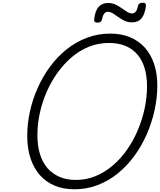

<svg xmlns="http://www.w3.org/2000/svg" viewBox="-20 -1378 1181 1417"><path d="M529 19Q449 19 384.5 -7.5Q320 -34 274.5 -85.5Q229 -137 205 -210Q181 -283 181 -375Q181 -463 200.5 -553Q220 -643 257.5 -727.5Q295 -812 348.5 -885Q402 -958 470.5 -1013Q539 -1068 620.5 -1099Q702 -1130 795 -1130Q875 -1130 939 -1103.5Q1003 -1077 1048 -1027.5Q1093 -978 1117 -907Q1141 -836 1141 -747Q1141 -657 1121 -565.5Q1101 -474 1063.5 -388Q1026 -302 972 -228Q918 -154 850.5 -99Q783 -44 702 -12.5Q621 19 529 19ZM539 -50Q618 -50 687 -79Q756 -108 814.5 -158.5Q873 -209 919.5 -276Q966 -343 998.5 -421Q1031 -499 1048 -580Q1065 -661 1065 -741Q1065 -818 1046.5 -877.5Q1028 -937 992 -978Q956 -1019 904 -1040Q852 -1061 784 -1061Q707 -1061 637.5 -1033.5Q568 -1006 509.5 -956Q451 -906 404 -840.5Q357 -775 324 -699Q291 -623 273.5 -542Q256 -461 256 -381Q256 -302 275 -240.5Q294 -179 330.5 -137Q367 -95 419.5 -72.5Q472 -50 539 -50ZM699 -1211Q672 -1211 675 -1236Q682 -1298 707.5 -1327Q733 -1356 778 -1356Q808 -1356 832.5 -1344.5Q857 -1333 878 -1317.5Q899 -1302 918 -1290.5Q937 -1279 956 -1279Q971 -1279 982 -1292.5Q993 -1306 998 -1334Q1003 -1358 1033 -1358Q1047 -1358 1052.5 -1352.5Q1058 -1347 1057 -1334Q1049 -1272 1024.5 -1242.5Q1000 -1213 954 -1213Q924 -1213 899 -1225Q874 -1237 853.5 -1252Q833 -1267 813.5 -1279Q794 -1291 775 -1291Q759 -1291 748.5 -1276.5Q738 -1262 732 -1233Q730 -1222 722 -1216.5Q714 -1211 699 -1211Z"/></svg>

Font: Playwrite CU Light
Style: Regular
Weight: 300
Designer: Veronika Burian, José Scaglione
Foundry: TypeTogether
Version: Version 1.002